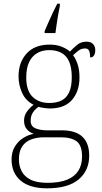

<svg xmlns="http://www.w3.org/2000/svg" viewBox="-20 -786 556 1046"><path d="M236 240Q142 240 92.5 198Q43 156 43 83Q43 42 61 12.5Q79 -17 107 -34.5Q135 -52 164 -57Q142 -64 126.5 -81.5Q111 -99 111 -129Q111 -158 128.5 -180.5Q146 -203 163 -215Q120 -237 100.5 -280Q81 -323 81 -370Q81 -446 125 -494.5Q169 -543 251 -543Q287 -543 315 -532Q343 -521 361 -505Q375 -520 397.5 -539.5Q420 -559 450 -559Q476 -559 487.5 -545.5Q499 -532 499 -513Q499 -496 492.5 -484.5Q486 -473 471 -473Q471 -498 465 -510Q459 -522 444 -522Q424 -522 409.5 -511.5Q395 -501 378 -485Q393 -466 403 -435.5Q413 -405 413 -364Q413 -289 372.5 -242Q332 -195 251 -195Q239 -195 218.5 -198Q198 -201 190 -204Q172 -192 159.5 -173.5Q147 -155 147 -128Q147 -98 173 -87Q199 -76 238 -76H317Q392 -76 429 -41Q466 -6 466 62Q466 143 408.5 191.5Q351 240 236 240ZM239 210Q304 210 345.5 193Q387 176 407 144Q427 112 427 67Q427 6 397.5 -16Q368 -38 311 -38H219Q181 -38 150 -26.5Q119 -15 101 11.5Q83 38 83 83Q83 117 97.5 146Q112 175 146 192.5Q180 210 239 210ZM248 -225Q288 -225 315 -238.5Q342 -252 356.5 -283Q371 -314 371 -365Q371 -417 357 -449.5Q343 -482 315.5 -497.5Q288 -513 248 -513Q211 -513 183 -497Q155 -481 139 -448.5Q123 -416 123 -364Q123 -292 157.5 -258.5Q192 -225 248 -225ZM223 -616Q232 -637 244 -664.5Q256 -692 269 -719.5Q282 -747 292 -766H306V-753Q301 -729 296.5 -703.5Q292 -678 288.5 -653Q285 -628 282 -606H223Z"/></svg>

Font: Noto Serif Kannada ExtraLight
Style: Regular
Weight: 250
Version: Version 2.003